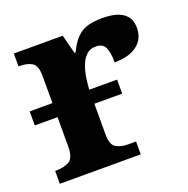

<svg xmlns="http://www.w3.org/2000/svg" viewBox="-104 -647 730 745"><g transform="rotate(-20 261.5 -274.0)"><path d="M20 0V-53H23Q57 -53 78.5 -65.5Q100 -78 100 -125V-246H6V-304H100V-415Q100 -459 80.5 -471Q61 -483 28 -483H25V-536H227L247 -458H252Q272 -503 302 -525.5Q332 -548 393 -548Q508 -548 508 -467Q508 -421 474.5 -395.5Q441 -370 381 -370Q381 -411 371 -432Q361 -453 332 -453Q308 -453 292.5 -437.5Q277 -422 268.5 -398Q260 -374 256.5 -348.5Q253 -323 252 -304H367V-246H252V-120Q252 -76 272 -64.5Q292 -53 322 -53H354V0Z"/></g></svg>

Font: NotoSerif-Bold
Style: Regular
Weight: 700
Designer: Monotype Design Team
Foundry: Monotype Imaging Inc.
Version: Version 2.007; ttfautohint (v1.8) -l 8 -r 50 -G 200 -x 14 -D